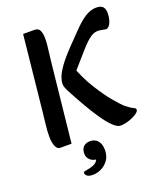

<svg xmlns="http://www.w3.org/2000/svg" viewBox="-164 -800 953 1128"><g transform="rotate(-20 313.0 -236.0)"><path d="M472 7Q452 7 425.5 -18.5Q399 -44 369.5 -87Q340 -130 309.5 -183Q279 -236 250 -291Q245 -302 239.5 -314Q234 -326 234 -340Q234 -357 242.5 -381Q251 -405 277 -442Q303 -479 357 -535L424 -604Q466 -648 501.5 -671Q537 -694 572 -694Q603 -694 614.5 -680Q626 -666 626 -640Q626 -616 620 -596.5Q614 -577 605 -566Q596 -555 586 -555Q576 -555 563 -558.5Q550 -562 532 -562Q520 -562 505 -555.5Q490 -549 469 -531Q448 -513 416 -476L307 -351L325 -418Q356 -334 397.5 -267Q439 -200 476 -156Q513 -112 530 -97Q553 -78 566.5 -70.5Q580 -63 586 -60Q592 -57 592 -49Q592 -40 579.5 -30Q567 -20 548 -11.5Q529 -3 508.5 2Q488 7 472 7ZM94 8Q80 8 71.5 -4Q63 -16 59 -35Q55 -54 55 -73Q55 -114 60 -152Q65 -190 69 -234L117 -695H187Q213 -695 221.5 -675.5Q230 -656 230 -629Q230 -605 228 -586Q226 -567 222.5 -540Q219 -513 214 -466L164 8ZM174 196Q174 189 180 187Q186 185 199 183Q231 178 250.5 166Q270 154 274 120L277 145Q249 145 231.5 129Q214 113 214 90Q214 60 229.5 45.5Q245 31 271 31Q301 31 318.5 52Q336 73 336 108Q336 147 317.5 172.5Q299 198 272.5 210.5Q246 223 221 223Q196 223 185 214.5Q174 206 174 196Z"/></g></svg>

Font: Alkatra
Style: Regular
Weight: 400
Designer: Suman Bhandary
Version: Version 1.100;gftools[0.9.22]